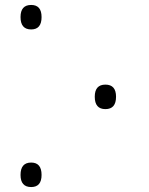

<svg xmlns="http://www.w3.org/2000/svg" viewBox="-20 -745 603 776"><path d="M106 -626Q63 -626 63 -676Q63 -725 106 -725Q148 -725 148 -676Q148 -626 106 -626ZM406 -304Q363 -304 363 -354Q363 -403 406 -403Q449 -403 449 -354Q449 -304 406 -304ZM106 11Q63 11 63 -38Q63 -88 106 -88Q148 -88 148 -38Q148 11 106 11Z"/></svg>

Font: Noto Sans Mono SemiCondensed Light
Style: Regular
Weight: 300
Width: 4
Designer: Monotype Design Team
Foundry: Monotype Imaging Inc.
Version: Version 2.014; ttfautohint (v1.8.4.7-5d5b)